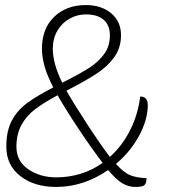

<svg xmlns="http://www.w3.org/2000/svg" viewBox="-20 -730 727 760"><path d="M560 -25 559 -13Q557 1 547.5 5.5Q538 10 516 10Q488 10 463.5 -5Q439 -20 408 -57Q311 10 202 10Q116 10 60.5 -33Q5 -76 5 -150Q5 -211 26.5 -252Q48 -293 86.5 -321.5Q125 -350 191 -384Q146 -469 146 -537Q146 -617 194.5 -663.5Q243 -710 320 -710Q381 -710 420 -677.5Q459 -645 459 -591Q459 -541 432.5 -504Q406 -467 362.5 -438.5Q319 -410 243 -371Q273 -318 327 -235.5Q381 -153 415 -109Q464 -153 495 -214.5Q526 -276 535 -348Q565 -348 565 -314Q565 -257 531 -193.5Q497 -130 439 -81Q471 -46 496.5 -36Q522 -26 560 -25ZM226 -403 229 -404Q297 -438 334 -462Q371 -486 393 -517Q415 -548 415 -590Q415 -630 390.5 -651.5Q366 -673 320 -673Q286 -673 256 -656.5Q226 -640 207.5 -609Q189 -578 189 -537Q189 -479 226 -403ZM386 -85 385 -87Q340 -146 289 -223Q238 -300 208 -353Q154 -324 119.5 -298Q85 -272 65 -235.5Q45 -199 45 -149Q45 -92 92 -60Q139 -28 202 -28Q305 -28 386 -85Z"/></svg>

Font: Krub ExtraLight
Style: Italic
Weight: 275
Italic angle: -8°
Designer: Ekaluck Peanpanawate
Foundry: Cadson Demak Co.,Ltd.
Version: Version 1.000; ttfautohint (v1.6)